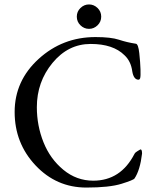

<svg xmlns="http://www.w3.org/2000/svg" viewBox="-20 -830 680 865"><path d="M326 -755Q326 -778 342.5 -794Q359 -810 381 -810Q403 -810 419.5 -794Q436 -778 436 -755Q436 -732 419.5 -716Q403 -700 381 -700Q359 -700 342.5 -716Q326 -732 326 -755ZM620 -138Q611 -63 586 -26Q582 -19 527.5 -2Q473 15 369 15Q234 15 140 -85Q46 -185 46 -325.5Q46 -466 154 -564.5Q262 -663 410 -663Q480 -663 516 -651Q552 -639 592 -633Q603 -632 607.5 -590.5Q612 -549 613 -517.5Q614 -486 611.5 -478Q609 -470 602 -471Q582 -473 576 -508Q570 -554 541 -581Q490 -632 388.5 -632Q287 -632 216.5 -546.5Q146 -461 146 -347Q146 -264 176 -189Q206 -114 265.5 -65Q325 -16 400 -16Q524 -16 586 -137Q590 -144 600 -149.5Q610 -155 611 -156Q612 -157 613 -157Q620 -157 620 -138Z"/></svg>

Font: EB Garamond
Style: Regular
Weight: 400
Version: Version 0.012